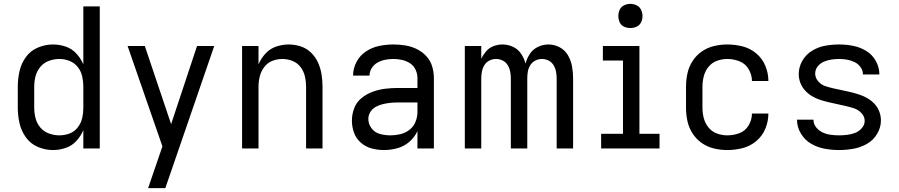

<svg xmlns="http://www.w3.org/2000/svg" viewBox="-20 -768 4648 993"><path d="M254 8Q288 8 320 -3Q352 -14 375 -39Q398 -64 411 -95V0H496V-735H411V-435Q398 -466 375 -491Q352 -516 320 -527Q288 -538 254 -538Q214 -538 176 -522Q138 -506 114 -473Q90 -440 81 -400Q72 -360 72 -320V-210Q72 -170 81 -130.5Q90 -91 114 -57.5Q138 -24 176 -8Q214 8 254 8ZM287 -68Q260 -68 233.5 -77.5Q207 -87 189 -108Q171 -129 164 -156Q157 -183 157 -210V-320Q157 -348 164 -374.5Q171 -401 189 -422.5Q207 -444 233.5 -453.5Q260 -463 287 -463Q314 -463 339.5 -453Q365 -443 382 -421.5Q399 -400 405 -373.5Q411 -347 411 -320V-210Q411 -183 405 -157Q399 -131 382 -109Q365 -87 339.5 -77.5Q314 -68 287 -68Z M746 205H835L875 89L1088 -530H999L865 -126L729 -530H640L820 -11L794 65Q782 100 770 135Q758 170 746 205Z M1232 0H1317V-320Q1317 -347 1323.5 -373Q1330 -399 1346.5 -421Q1363 -443 1388 -453Q1413 -463 1440 -463Q1467 -463 1492.5 -453Q1518 -443 1534.5 -421Q1551 -399 1557 -373Q1563 -347 1563 -320V0H1648V-320Q1648 -352 1643 -383.5Q1638 -415 1625 -444Q1612 -473 1589 -495.5Q1566 -518 1535.5 -528Q1505 -538 1473 -538Q1440 -538 1408 -527Q1376 -516 1353 -491Q1330 -466 1317 -435V-530H1232Z M1966 8Q2001 8 2035.5 -1.5Q2070 -11 2097 -34.5Q2124 -58 2139 -90V0H2224V-364Q2224 -395 2215 -425Q2206 -455 2184.5 -478Q2163 -501 2135 -514.5Q2107 -528 2076.5 -533Q2046 -538 2015 -538Q1978 -538 1941.5 -530.5Q1905 -523 1873.5 -502.5Q1842 -482 1824 -448Q1806 -414 1806 -377H1891Q1891 -377 1891 -377Q1891 -377 1891 -377Q1891 -398 1903 -416.5Q1915 -435 1933.5 -445Q1952 -455 1973 -459Q1994 -463 2015 -463Q2037 -463 2059.5 -458Q2082 -453 2101 -440.5Q2120 -428 2129.5 -407Q2139 -386 2139 -364V-313H2037Q2004 -313 1971.5 -309Q1939 -305 1907.5 -293.5Q1876 -282 1850 -261Q1824 -240 1812 -208.5Q1800 -177 1800 -144Q1800 -112 1811 -81.5Q1822 -51 1847 -29.5Q1872 -8 1903 0Q1934 8 1966 8ZM1999 -68Q1972 -68 1945.5 -75Q1919 -82 1902 -104Q1885 -126 1885 -153Q1885 -172 1895.5 -189Q1906 -206 1923.5 -215.5Q1941 -225 1960 -229.5Q1979 -234 1998 -236Q2017 -238 2037 -238H2139V-189Q2139 -163 2129 -138Q2119 -113 2097.5 -96.5Q2076 -80 2050.5 -74Q2025 -68 1999 -68Z M2384 0H2469V-363Q2469 -381 2472.5 -398.5Q2476 -416 2485.5 -431.5Q2495 -447 2511.5 -455Q2528 -463 2545 -463Q2563 -463 2579.5 -455Q2596 -447 2605.5 -431.5Q2615 -416 2618.5 -398.5Q2622 -381 2622 -363V0H2707V-363Q2707 -381 2710 -398.5Q2713 -416 2723 -431.5Q2733 -447 2749 -455Q2765 -463 2783 -463Q2801 -463 2817 -455Q2833 -447 2842.5 -431.5Q2852 -416 2855.5 -398.5Q2859 -381 2859 -363V0H2944V-363Q2944 -394 2938.5 -424.5Q2933 -455 2917.5 -482Q2902 -509 2874.5 -523.5Q2847 -538 2816 -538Q2788 -538 2762 -525.5Q2736 -513 2720.5 -489.5Q2705 -466 2698 -439Q2691 -466 2675 -490Q2659 -514 2633 -526Q2607 -538 2579 -538Q2555 -538 2532.5 -529.5Q2510 -521 2494.5 -503Q2479 -485 2469 -464V-530H2384Z M3089 0H3391V-76H3287V-530H3098V-455H3202V-76H3089ZM3240 -623Q3257 -623 3272.5 -630Q3288 -637 3295.5 -652.5Q3303 -668 3303 -685Q3303 -702 3295.5 -717.5Q3288 -733 3272.5 -740.5Q3257 -748 3240 -748Q3223 -748 3207.5 -740.5Q3192 -733 3185 -717.5Q3178 -702 3178 -685Q3178 -668 3185 -652.5Q3192 -637 3207.5 -630Q3223 -623 3240 -623Z M3742 8Q3782 8 3821 -2Q3860 -12 3891.5 -38.5Q3923 -65 3938.5 -103Q3954 -141 3954 -181H3869Q3869 -181 3869 -181Q3869 -181 3869 -181Q3869 -149 3852 -120Q3835 -91 3804.5 -79.5Q3774 -68 3742 -68Q3714 -68 3688 -77.5Q3662 -87 3644.5 -108.5Q3627 -130 3620 -156.5Q3613 -183 3613 -210V-320Q3613 -347 3620 -374Q3627 -401 3644.5 -422.5Q3662 -444 3688 -453.5Q3714 -463 3742 -463Q3774 -463 3804.5 -451Q3835 -439 3852 -410Q3869 -381 3869 -349Q3869 -349 3869 -349Q3869 -349 3869 -349H3954Q3954 -389 3938.5 -427Q3923 -465 3891.5 -491.5Q3860 -518 3821 -528Q3782 -538 3742 -538Q3707 -538 3673 -530Q3639 -522 3610 -502Q3581 -482 3562 -452.5Q3543 -423 3535.5 -389Q3528 -355 3528 -320V-210Q3528 -175 3535.5 -141Q3543 -107 3562 -77.5Q3581 -48 3610 -28Q3639 -8 3673 0Q3707 8 3742 8Z M4319 8Q4356 8 4393 1.5Q4430 -5 4463 -23.5Q4496 -42 4516 -75Q4536 -108 4536 -145Q4536 -168 4528 -190Q4520 -212 4504.5 -229Q4489 -246 4469.5 -258Q4450 -270 4428 -277.5Q4406 -285 4384 -290.5Q4362 -296 4339.5 -300.5Q4317 -305 4294.5 -310Q4272 -315 4250 -322Q4228 -329 4212 -347Q4196 -365 4196 -388Q4196 -408 4209 -424.5Q4222 -441 4241 -449Q4260 -457 4280 -460Q4300 -463 4320 -463Q4340 -463 4360.5 -459.5Q4381 -456 4399.5 -447Q4418 -438 4430.5 -421Q4443 -404 4443 -383H4528V-384Q4528 -420 4509.5 -453Q4491 -486 4459.5 -505Q4428 -524 4392 -531Q4356 -538 4320 -538Q4284 -538 4248 -531.5Q4212 -525 4180.5 -506Q4149 -487 4130 -454.5Q4111 -422 4111 -385Q4111 -362 4119 -340.5Q4127 -319 4142.5 -301.5Q4158 -284 4177.5 -272Q4197 -260 4219 -252.5Q4241 -245 4263 -240Q4285 -235 4307.5 -230Q4330 -225 4352.5 -220Q4375 -215 4396.5 -208Q4418 -201 4435 -183.5Q4452 -166 4452 -143Q4452 -122 4437 -105Q4422 -88 4402 -80.5Q4382 -73 4361 -70.5Q4340 -68 4319 -68Q4297 -68 4275.5 -71Q4254 -74 4234.5 -83Q4215 -92 4201 -109.5Q4187 -127 4187 -149H4102V-148Q4102 -111 4122 -77.5Q4142 -44 4174.5 -25Q4207 -6 4244 1Q4281 8 4319 8Z"/></svg>

Font: Iosevka Sparkle
Style: Regular
Weight: 400
Designer: Belleve Invis
Foundry: Belleve Invis
Version: Version 4.5.0; ttfautohint (v1.8.3)